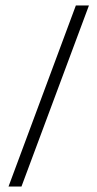

<svg xmlns="http://www.w3.org/2000/svg" viewBox="-20 -683 356 703"><path d="M305.7 -663.1 58.6 0H11.2L257.8 -663.1Z"/></svg>

Font: Bpm'online Open Sans Light
Style: Regular
Weight: 300
Foundry: Ascender Corporation
Version: Version 1.10